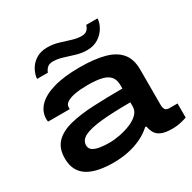

<svg xmlns="http://www.w3.org/2000/svg" viewBox="-162 -887 1063 1062"><g transform="rotate(-30 369.5 -356.0)"><path d="M270 12Q223 12 182.5 4.5Q142 -3 111.5 -20.5Q81 -38 64 -68Q47 -98 47 -143Q47 -207 82 -243Q117 -279 181 -295Q245 -311 330.5 -315Q416 -319 516 -319V-341Q516 -375 499.5 -395Q483 -415 448.5 -423.5Q414 -432 358 -432Q313 -432 279 -426Q245 -420 226 -408Q207 -396 207 -378V-366H69Q68 -370 67.5 -374Q67 -378 67 -383Q67 -430 101 -465Q135 -500 202 -519.5Q269 -539 369 -539Q462 -539 525.5 -522Q589 -505 621.5 -466Q654 -427 654 -361V-134Q654 -115 661.5 -105Q669 -95 688 -95H739V-5Q729 -1 702.5 5.5Q676 12 644 12Q600 12 575.5 1Q551 -10 540.5 -29Q530 -48 526 -71H518Q490 -45 451 -26Q412 -7 366 2.5Q320 12 270 12ZM304 -95Q336 -95 372.5 -102Q409 -109 442 -122.5Q475 -136 495.5 -156.5Q516 -177 516 -204V-231Q404 -231 330.5 -223.5Q257 -216 221 -198Q185 -180 185 -147Q185 -125 202.5 -114Q220 -103 247.5 -99Q275 -95 304 -95ZM134 -601Q136 -629 151.5 -657.5Q167 -686 196.5 -705Q226 -724 269 -724Q305 -724 339 -714Q373 -704 405.5 -693.5Q438 -683 468 -683Q491 -683 503 -695.5Q515 -708 519 -724H591Q590 -696 573 -667Q556 -638 526 -619Q496 -600 454 -600Q420 -600 385.5 -610.5Q351 -621 318.5 -631Q286 -641 257 -641Q233 -641 220.5 -628.5Q208 -616 203 -601Z"/></g></svg>

Font: Archivo SemiBold Expanded SemiBold
Style: Regular
Weight: 600
Width: 7
Version: Version 2.001